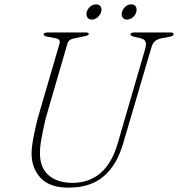

<svg xmlns="http://www.w3.org/2000/svg" viewBox="-20 -849 818 882"><path d="M521.5 -193 647.5 -626.5Q653 -647 648.2 -658Q643.5 -669 625 -673.5L600 -679Q579 -684.5 579 -690.5Q579 -700 599 -700H762.5Q777.5 -700 777.5 -692.5Q777.5 -688 774.2 -685.2Q771 -682.5 757 -680L721.5 -673Q703.5 -669.5 692 -660Q680.5 -650.5 674 -626L546 -191Q517 -90.5 456 -38.8Q395 13 295 13Q208 13 166.5 -31.8Q125 -76.5 125 -144.5Q125 -172 134 -219Q143 -266 154.5 -310L253 -647Q260.5 -670 234 -673.5L200 -680Q180.5 -682.5 180.5 -691.5Q180.5 -700 204 -700H373.5Q388 -700 388 -693Q388 -686 363 -681.5L322.5 -673Q310 -671 301.5 -665.5Q293 -660 289.5 -648L191 -309Q178 -254.5 170.8 -214.5Q163.5 -174.5 163.5 -146Q163.5 -78.5 203.5 -43.8Q243.5 -9 313 -9Q388.5 -9 441.5 -53.8Q494.5 -98.5 521.5 -193ZM402 -759Q387.5 -759 381.2 -769.5Q375 -780 378.5 -794Q382.5 -808.5 394.5 -818.8Q406.5 -829 421.5 -829Q436 -829 442.2 -818.8Q448.5 -808.5 444.5 -794Q440.5 -780 428.5 -769.5Q416.5 -759 402 -759ZM563.5 -759Q549 -759 542.8 -769.5Q536.5 -780 540.5 -794Q544.5 -808.5 556.5 -818.8Q568.5 -829 583 -829Q597.5 -829 603.8 -818.8Q610 -808.5 606 -794Q602.5 -780 590.2 -769.5Q578 -759 563.5 -759Z"/></svg>

Font: Fraunces 9pt S000 Thin
Style: Italic
Weight: 100
Italic angle: -16°
Version: Version 1.000; ttfautohint (v1.8.3)